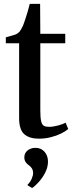

<svg xmlns="http://www.w3.org/2000/svg" viewBox="-20 -694 372 974"><path d="M177 9.5Q129.5 9.5 103.2 -13.2Q77 -36 77 -95V-474.5H9.5V-504.5Q17.5 -507 28.8 -510Q40 -513 50.5 -516.2Q61 -519.5 66.5 -523Q73.5 -527 78.8 -533.2Q84 -539.5 88.2 -547.5Q92.5 -555.5 97 -564.5Q101.5 -576 108 -595.5Q114.5 -615 120.8 -636.5Q127 -658 131 -674.5H183.5L184.5 -522.5H311V-474.5H184.5V-133.5Q184.5 -96.5 188.8 -78.8Q193 -61 202.8 -55.8Q212.5 -50.5 229 -50.5Q248.5 -50.5 273.8 -57.2Q299 -64 313 -71.5L326 -39.5Q312 -27.5 289 -16.2Q266 -5 237.2 2.2Q208.5 9.5 177 9.5ZM223.5 127Q223 155.5 209 182.2Q195 209 176.5 229.5Q158 250 143.5 259.5H142.5L120.5 246.5L120 242.5Q133.5 230 140.8 212.8Q148 195.5 148 184Q148 171.5 143 162.2Q138 153 126 144Q116.5 137.5 110 128.2Q103.5 119 103.5 104.5Q103.5 88.5 111.8 77.8Q120 67 132.5 61.5Q145 56 157 56H160Q188 56 205.8 75.8Q223.5 95.5 223.5 127Z"/></svg>

Font: Merriweather 96pt Medium
Style: Regular
Weight: 500
Version: Version 2.100